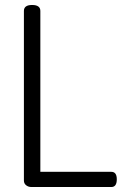

<svg xmlns="http://www.w3.org/2000/svg" viewBox="-20 -751 503 771"><path d="M76 -26C76 -18 79 -11.7 85 -7C91 -2.3 98 0 106 0H427C441.7 0 449 -10.3 449 -31C449 -51 441.7 -61 427 -61H142V-707C142 -723 131 -731 109 -731C87 -731 76 -723 76 -707Z"/></svg>

Font: Terminal Dosis
Style: Book
Weight: 400
Designer: EdgarTolentino, PabloImpallari, IginoMarini
Foundry: EdgarTolentino, PabloImpallari, IginoMarini
Version: Version 1.006